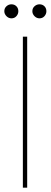

<svg xmlns="http://www.w3.org/2000/svg" viewBox="-30 -870 235 890"><path d="M76 0V-700H96V0ZM23 -785Q10 -785 0 -795Q-10 -805 -10 -818Q-10 -832 0 -841Q10 -850 23 -850Q37 -850 46 -841Q55 -832 55 -818Q55 -805 46 -795Q37 -785 23 -785ZM153 -785Q140 -785 130 -795Q120 -805 120 -818Q120 -832 130 -841Q140 -850 153 -850Q167 -850 176 -841Q185 -832 185 -818Q185 -805 176 -795Q167 -785 153 -785Z"/></svg>

Font: DM Sans 16pt Thin
Style: Regular
Weight: 250
Version: Version 4.004;gftools[0.9.30]